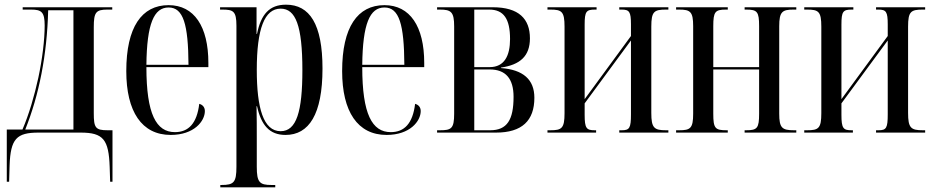

<svg xmlns="http://www.w3.org/2000/svg" viewBox="-20 -567 3992 821"><path d="M9 210H19L21 141C25 26 51 0 145 0H325C422 0 445 30 449 147L451 210H461V-10H440C388 -10 381 -21 381 -83V-451C381 -514 390 -526 439 -526H460V-536H77V-526H113C158 -526 171 -515 171 -458C171 -397 161 -315 144 -235C127 -157 104 -78 76 -13H9ZM88 -13C147 -161 181 -330 186 -523H294V-13Z M710 10C810 10 856 -49 856 -92C856 -108 847 -119 832 -123C822 -39 786 -2 728 -2C648 -2 606 -79 606 -280H871V-298C871 -454 810 -545 701 -545C586 -545 520 -451 520 -263C520 -90 586 10 710 10ZM786 -290H606C608 -465 638 -535 701 -535C764 -535 785 -463 786 -290Z M922 234H1157V224H1141C1090 224 1078 213 1078 146V27C1078 -21 1078 -65 1077 -113H1079C1097 -32 1132 10 1201 10C1301 10 1359 -78 1359 -274C1359 -464 1304 -547 1203 -547C1132 -547 1096 -506 1079 -422H1077V-536H921V-526H930C977 -526 991 -520 991 -457V146C991 213 980 224 927 224H922ZM1180 -6C1106 -6 1078 -106 1078 -268C1078 -444 1111 -530 1180 -530C1244 -530 1273 -458 1273 -267C1273 -90 1248 -6 1180 -6Z M1633 10C1733 10 1779 -49 1779 -92C1779 -108 1770 -119 1755 -123C1745 -39 1709 -2 1651 -2C1571 -2 1529 -79 1529 -280H1794V-298C1794 -454 1733 -545 1624 -545C1509 -545 1443 -451 1443 -263C1443 -90 1509 10 1633 10ZM1709 -290H1529C1531 -465 1561 -535 1624 -535C1687 -535 1708 -463 1709 -290Z M1849 0H2101C2212 0 2265 -51 2265 -149C2265 -227 2217 -269 2122 -276V-278C2204 -290 2246 -327 2246 -403C2246 -486 2199 -536 2087 -536H1849V-526H1861C1909 -526 1922 -516 1922 -454V-81C1922 -17 1910 -10 1861 -10H1849ZM2074 -280H2008V-526H2072C2134 -526 2161 -486 2161 -400C2161 -329 2137 -280 2074 -280ZM2076 -10H2008V-270H2074C2142 -270 2176 -231 2176 -153C2176 -54 2148 -10 2076 -10Z M2321 0H2529V-10H2523C2488 -10 2480 -18 2480 -76V-125L2678 -394V-78C2678 -20 2672 -10 2639 -10H2628V0H2838V-10H2828C2777 -10 2765 -20 2765 -84V-453C2765 -518 2777 -526 2828 -526H2838V-536H2628V-526H2638C2671 -526 2678 -517 2678 -463V-413L2480 -143V-462C2480 -518 2487 -526 2524 -526H2531V-536H2321V-526H2333C2382 -526 2394 -518 2394 -453V-83C2394 -18 2382 -10 2333 -10H2321Z M2871 0H3092V-10H3087C3038 -10 3030 -18 3030 -81V-270H3226V-81C3226 -19 3218 -10 3171 -10H3164V0H3385V-10H3375C3324 -10 3312 -20 3312 -81V-455C3312 -517 3325 -526 3373 -526H3385V-536H3164V-526H3171C3218 -526 3226 -517 3226 -455V-280H3030V-455C3030 -517 3038 -526 3084 -526H3092V-536H2871V-526H2884C2932 -526 2944 -517 2944 -455V-81C2944 -18 2932 -10 2884 -10H2871Z M3419 0H3627V-10H3621C3586 -10 3578 -18 3578 -76V-125L3776 -394V-78C3776 -20 3770 -10 3737 -10H3726V0H3936V-10H3926C3875 -10 3863 -20 3863 -84V-453C3863 -518 3875 -526 3926 -526H3936V-536H3726V-526H3736C3769 -526 3776 -517 3776 -463V-413L3578 -143V-462C3578 -518 3585 -526 3622 -526H3629V-536H3419V-526H3431C3480 -526 3492 -518 3492 -453V-83C3492 -18 3480 -10 3431 -10H3419Z"/></svg>

Font: Noto Serif Display ExtraCondensed
Style: Regular
Weight: 400
Width: 2
Designer: Monotype Design Team
Foundry: Monotype Imaging Inc.
Version: Version 2.009